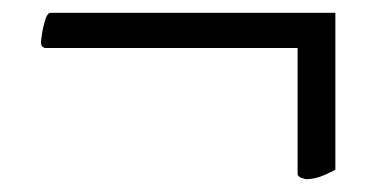

<svg xmlns="http://www.w3.org/2000/svg" viewBox="-20 -430 613 300"><path d="M504 -410V-165Q503 -164 488 -157Q473 -150 458 -150Q458 -150 452.5 -151.5Q447 -153 445 -157V-355H50Q50 -355 47 -356.5Q44 -358 44 -365Q44 -365 45.5 -376Q47 -387 50.5 -398.5Q54 -410 59 -410Z"/></svg>

Font: Amiri
Style: Bold Italic
Weight: 700
Italic angle: 10°
Designer: Khaled Hosny
Version: Version 0.113